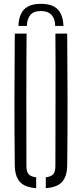

<svg xmlns="http://www.w3.org/2000/svg" viewBox="-20 -975 427 1000"><path d="M57 -114Q55 -287.5 55.2 -457Q55.5 -626.5 57 -800H118.5Q117 -626.5 117.2 -455.2Q117.5 -284 117.5 -110.5Q117.5 -81.5 128.8 -68.2Q140 -55 168.5 -51.5V5Q110 1 84 -27.2Q58 -55.5 57 -114ZM218.5 5V-51.5Q247 -55 257.8 -68.2Q268.5 -81.5 268.5 -110.5Q268.5 -284 269.2 -455.2Q270 -626.5 268.5 -800H330Q331.5 -626.5 331.8 -457Q332 -287.5 330 -114Q329 -55.5 303 -27.2Q277 1 218.5 5ZM193.5 -955Q134 -955 106 -926.2Q78 -897.5 76 -840H120Q120.5 -874.5 137.2 -896Q154 -917.5 193.5 -917.5Q230 -917.5 248.5 -897Q267 -876.5 267.5 -840H310.5Q308.5 -897 280.8 -926Q253 -955 193.5 -955Z"/></svg>

Font: Big Shoulders Stencil Text Light
Style: Regular
Weight: 300
Designer: Patric King
Foundry: XO Type Co
Version: Version 1.000